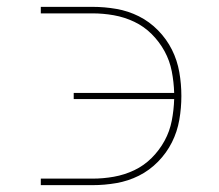

<svg xmlns="http://www.w3.org/2000/svg" viewBox="-20 -540 640 560"><path d="M99 0V-19H250Q281 -19 312 -24.5Q343 -30 371.5 -43.5Q400 -57 422.5 -79.5Q445 -102 460 -129.5Q475 -157 481 -188Q487 -219 488 -251H195V-269H488Q487 -301 481 -332Q475 -363 460 -390.5Q445 -418 422.5 -440.5Q400 -463 371.5 -476.5Q343 -490 312 -495.5Q281 -501 250 -501H99V-520H250Q285 -520 319.5 -514Q354 -508 385 -492.5Q416 -477 441 -451.5Q466 -426 481.5 -395Q497 -364 503 -329.5Q509 -295 509 -260Q509 -225 503 -190.5Q497 -156 481.5 -125Q466 -94 441 -68.5Q416 -43 385 -27.5Q354 -12 319.5 -6Q285 0 250 0Z"/></svg>

Font: Zed Sans Thin Extended
Style: Regular
Weight: 100
Width: 7
Designer: Belleve Invis
Foundry: Belleve Invis
Version: Version 1.0.0; ttfautohint (v1.8.4)